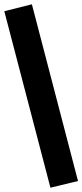

<svg xmlns="http://www.w3.org/2000/svg" viewBox="-34 -790 382 891"><path d="M200 81 -14 -738 114 -770 328 50Z"/></svg>

Font: Nunito Sans 7pt Condensed Black
Style: Regular
Weight: 900
Width: 3
Designer: Vernon Adams
Foundry: Vernon Adams
Version: Version 3.101;gftools[0.9.27]